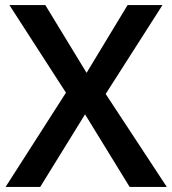

<svg xmlns="http://www.w3.org/2000/svg" viewBox="-20 -734 676 754"><path d="M635 0H489L314 -285L138 0H2L239 -370L17 -714H158L320 -448L481 -714H618L395 -365Z"/></svg>

Font: Noto Sans Gujarati UI SemiBold
Style: Regular
Weight: 600
Designer: Jelle Bosma - Monotype Design Team, Universal Thirst
Foundry: Monotype Imaging Inc.
Version: Version 2.106; ttfautohint (v1.8.4.7-5d5b)